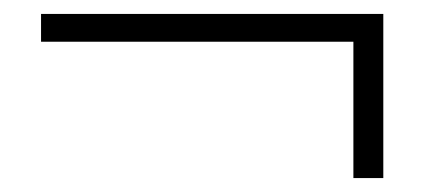

<svg xmlns="http://www.w3.org/2000/svg" viewBox="-20 -438 611 276"><path d="M39 -378V-418H531V-182H488V-390L499 -378Z"/></svg>

Font: Noto Serif JP
Style: Regular
Weight: 200
Designer: Ryoko NISHIZUKA 西塚涼子 (kana & ideographs); Frank Grießhammer (Latin, Greek & Cyrillic); Wenlong ZHANG 张文龙 (bopomofo); San
Foundry: Adobe
Version: Version 2.001;hotconv 1.1.0;makeotfexe 2.6.0